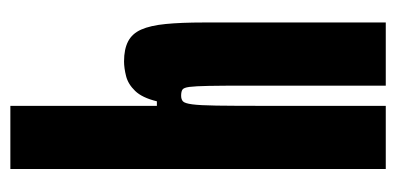

<svg xmlns="http://www.w3.org/2000/svg" viewBox="-222 -562 783 380"><g transform="rotate(-90 170.0 -371.5)"><path d="M26 0V-743H151V-453H160Q167 -482 180.5 -496Q194 -510 210 -514Q226 -518 239 -518Q263 -518 278.5 -510Q294 -502 302 -484Q310 -466 313 -435.5Q316 -405 316 -360V0H191V-277Q191 -324 190.5 -350.5Q190 -377 188.5 -388.5Q187 -400 183 -402.5Q179 -405 171 -405Q164 -405 160 -401.5Q156 -398 154 -383Q152 -368 151.5 -335Q151 -302 151 -244V0Z"/></g></svg>

Font: Saira UltraCondensed Black
Style: Regular
Weight: 900
Width: 1
Designer: Hector Gatti with collaboration of the Omnibus-Type team
Foundry: Omnibus-Type
Version: Version 1.101